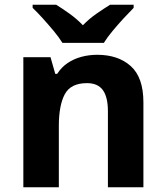

<svg xmlns="http://www.w3.org/2000/svg" viewBox="-20 -786 697 806"><path d="M388 -556Q476 -556 529 -508.5Q582 -461 582 -356V0H433V-319Q433 -378 412 -407.5Q391 -437 345 -437Q277 -437 252 -390.5Q227 -344 227 -257V0H78V-546H192L212 -476H220Q238 -504 264 -521.5Q290 -539 322 -547.5Q354 -556 388 -556ZM242 -606Q228 -629 205.5 -656Q183 -683 159.5 -709Q136 -735 117 -753V-766H216Q242 -750 272 -728.5Q302 -707 328 -680Q354 -707 385 -728.5Q416 -750 442 -766H541V-753Q523 -735 499 -709Q475 -683 452.5 -656Q430 -629 416 -606Z"/></svg>

Font: Noto Sans Devanagari
Style: Regular
Weight: 400
Designer: Jelle Bosma - Monotype Design Team
Foundry: Monotype Imaging Inc.
Version: Version 2.003